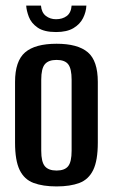

<svg xmlns="http://www.w3.org/2000/svg" viewBox="-20 -661 404 689"><path d="M183 8Q134 8 100.5 -4.5Q67 -17 50.5 -51Q34 -85 34 -149V-367Q34 -442 70 -473Q106 -504 183 -504Q259 -504 295 -473.5Q331 -443 331 -367V-149Q331 -85 314.5 -51Q298 -17 265 -4.5Q232 8 183 8ZM183 -49Q212 -49 224.5 -64.5Q237 -80 237 -120V-375Q237 -414 225 -430Q213 -446 183 -446Q154 -446 141 -430.5Q128 -415 128 -375V-120Q128 -80 141 -64.5Q154 -49 183 -49ZM181 -546Q138 -546 115 -562Q92 -578 83.5 -600.5Q75 -623 74 -641H127Q129 -616 144.5 -604Q160 -592 181 -592Q204 -592 219.5 -603.5Q235 -615 237 -641H290Q289 -618 278 -596Q267 -574 243.5 -560Q220 -546 181 -546Z"/></svg>

Font: Alumni Sans Thin SemiBold
Style: Regular
Weight: 600
Version: Version 1.018